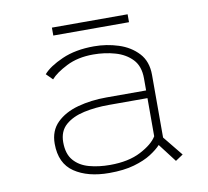

<svg xmlns="http://www.w3.org/2000/svg" viewBox="-72 -698 855 788"><g transform="rotate(-10 355.0 -304.0)"><path d="M599.5 9.5 541 -67Q525.5 -50 497.5 -32Q469.5 -14 426.2 -1.5Q383 11 322 11Q232.5 11 177 -26.5Q121.5 -64 121.5 -146Q121.5 -200 155.2 -233.2Q189 -266.5 244.2 -281.5Q299.5 -296.5 363 -296.5H529V-347Q529 -397.5 501.8 -426.2Q474.5 -455 431.5 -467.2Q388.5 -479.5 340.5 -479.5Q276 -479.5 228.8 -455.5Q181.5 -431.5 161 -407.5L135 -433.5Q160 -462.5 216 -487.2Q272 -512 349.5 -512Q402 -512 451 -496.2Q500 -480.5 532 -446Q564 -411.5 564 -355V-94L631 -11.5ZM330.5 -21Q408 -21 459.2 -47.8Q510.5 -74.5 529 -105.5V-264.5H368Q312 -264.5 264 -254Q216 -243.5 186.5 -217.8Q157 -192 157 -146Q157 -97 180.8 -69.8Q204.5 -42.5 244 -31.8Q283.5 -21 330.5 -21ZM193 -617.5H508.5V-584.5H193Z"/></g></svg>

Font: League Mono Thin
Style: Regular
Weight: 100
Width: 6
Designer: Tyler Finck
Foundry: The League of Moveable Type / Tyler Finck
Version: Version 2.300;RELEASE